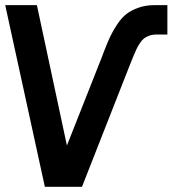

<svg xmlns="http://www.w3.org/2000/svg" viewBox="-25 -720 665 740"><path d="M147.9 0 -4.9 -700.2H117.2L232.9 -159.2L367.2 -499L377 -524.9Q390.1 -558.6 400.4 -580.3Q410.6 -602.1 427.5 -627.2Q444.3 -652.3 462.9 -666.5Q481.4 -680.7 509 -690.4Q536.6 -700.2 570.8 -700.2H620.1V-586.9H578.1Q562.5 -586.9 549.8 -582.3Q537.1 -577.6 529.3 -571.3Q521.5 -564.9 513.4 -552.5Q505.4 -540 501.2 -531Q497.1 -522 490.2 -505.9Q488.8 -502 487.8 -500L478 -476.1L291 0Z"/></svg>

Font: Cakra Normal
Style: Regular
Weight: 400
Designer: Lucia Kollert, Vojtech Kollert
Foundry: OoM Type
Version: Version 1.000;Glyphs 3.1.1 (3148)